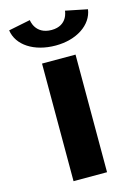

<svg xmlns="http://www.w3.org/2000/svg" viewBox="-160 -1216 936 1301"><g transform="rotate(-15 307.5 -565.5)"><path d="M430.8 -1131C430.8 -1131 425 -1028 310.4 -1028C192.9 -1028 184.2 -1131 184.2 -1131L31 -1100C46 -993 158.5 -919 310.4 -919C456.5 -919 569 -993 584 -1100ZM422.9 -825H187.9V0H422.9Z"/></g></svg>

Font: Blink
Style: Wide
Weight: 400
Designer: Mew Too
Foundry: Cannot Into Space Fonts
Version: Version 001.000